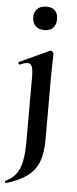

<svg xmlns="http://www.w3.org/2000/svg" viewBox="-60 -644 383 958"><g transform="rotate(5 131.5 -165.5)"><path d="M186 -262.2V47.9Q186 115.7 169.4 159.4Q152.8 203.1 114.5 232.2Q76.2 261.2 7.8 282.2Q5.9 283.2 3.4 277.6Q1 272 3.9 271Q51.8 250 71.8 204.1Q91.8 158.2 91.8 70.8V-259.8Q91.8 -293.9 85.4 -309.1Q79.1 -324.2 64.5 -324.2Q49.8 -324.2 25.9 -313H24.9Q21 -313 18.6 -318.6Q16.1 -324.2 19 -325.2L169.9 -395L172.9 -396Q177.7 -396 182.9 -391.1Q188 -386.2 188 -381.8V-359.9Q186 -319.8 186 -262.2ZM87.9 -511Q71.8 -526.9 71.8 -554.4Q71.8 -582 88.4 -597.4Q105 -612.8 133.1 -612.8Q161.1 -612.8 176 -597.9Q190.9 -583 190.9 -555.2Q190.9 -527.3 176 -511.2Q161.1 -495.1 132.6 -495.1Q104 -495.1 87.9 -511Z"/></g></svg>

Font: Cormorant-Bold
Style: Bold
Weight: 700
Designer: Christian Thalmann (Catharsis Fonts)
Version: Version 3.000